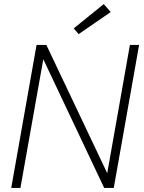

<svg xmlns="http://www.w3.org/2000/svg" viewBox="-20 -920 705 940"><path d="M35 0 159 -700H207L505 -72L616 -700H661L537 0H490L192 -630L80 0ZM365 -753 341 -781 488 -900 522 -861Z"/></svg>

Font: DM Sans 9pt ExtraLight
Style: Italic
Weight: 250
Italic angle: -10°
Version: Version 4.004;gftools[0.9.30]